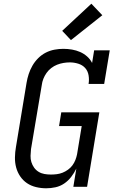

<svg xmlns="http://www.w3.org/2000/svg" viewBox="-20 -1006 640 1034"><path d="M229 8Q201 8 174 1.5Q147 -5 125.5 -19.5Q104 -34 89 -56Q74 -78 67 -104Q60 -130 60.5 -158.5Q61 -187 66 -215L123 -560Q127 -584 134.5 -607Q142 -630 154.5 -652Q167 -674 185.5 -692.5Q204 -711 226.5 -722.5Q249 -734 273.5 -738.5Q298 -743 321 -743Q345 -743 368 -739Q391 -735 411.5 -726Q432 -717 449 -702Q466 -687 476 -667L487 -735H571L541 -554H457Q461 -577 457 -600.5Q453 -624 438.5 -640Q424 -656 401.5 -663Q379 -670 356 -670Q339 -670 321.5 -667Q304 -664 287.5 -657.5Q271 -651 256 -639.5Q241 -628 230.5 -613Q220 -598 213.5 -581.5Q207 -565 205 -548L147 -203Q145 -185 144.5 -167Q144 -149 149 -133Q154 -117 163.5 -103.5Q173 -90 187.5 -81Q202 -72 219 -69Q236 -66 254 -66Q270 -66 286 -68Q302 -70 317 -76Q332 -82 346 -92Q360 -102 370 -115.5Q380 -129 386 -144.5Q392 -160 395 -175L420 -327H298L310 -401H515L449 0H375L391 -98Q380 -75 363.5 -53.5Q347 -32 325.5 -17.5Q304 -3 279 2.5Q254 8 229 8ZM362 -790 315 -840 472 -986 531 -924Z"/></svg>

Font: Iosevka Curly Slab Extended
Style: Italic
Weight: 400
Width: 7
Italic angle: -9°
Monospace: yes
Designer: Belleve Invis
Foundry: Belleve Invis
Version: Version 11.1.0; ttfautohint (v1.8.3)